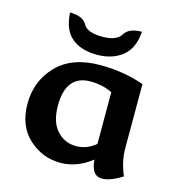

<svg xmlns="http://www.w3.org/2000/svg" viewBox="-97 -689 727 797"><g transform="rotate(15 266.5 -290.0)"><path d="M411.1 25.4Q367.2 25.4 362.3 -43Q298.8 6.8 228.5 6.8Q151.4 6.8 92.5 -46.6Q33.7 -100.1 33.7 -195.8Q33.7 -293 98.6 -360.6Q163.6 -428.2 285.6 -428.2Q386.7 -428.2 473.6 -397V-122.6Q473.6 -64.9 498.5 -7.3Q447.8 25.4 411.1 25.4ZM273.4 -77.1Q319.8 -77.1 357.4 -108.9V-331.1Q314.5 -352.1 263.7 -352.1Q157.7 -352.1 157.7 -220.2Q157.7 -149.4 191.2 -113.3Q224.6 -77.1 273.4 -77.1ZM258.8 -465.8Q191.4 -465.8 151.1 -498.8Q110.8 -531.7 106.4 -606.4Q162.1 -606.4 179.2 -575.2Q196.3 -543.9 260.7 -543.9Q322.8 -543.9 341.3 -575.2Q359.9 -606.4 415.5 -606.4Q410.6 -534.2 367.7 -500Q324.7 -465.8 258.8 -465.8Z"/></g></svg>

Font: ALMAS
Style: Bold
Weight: 700
Designer: ALMAS Font/ by Husham Jawad Kadhim, derived from the Bainsely font by/ Paul James MIller
Foundry: High-Logic / Made with FontCreator
Version: Version 1.411;September 19, 2021;FontCreator 14.0.0.2814 32-